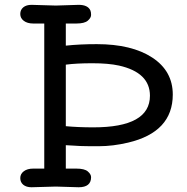

<svg xmlns="http://www.w3.org/2000/svg" viewBox="-20 -789 790 809"><path d="M481.4 -512.7Q436.5 -522.5 369.4 -522.5Q302.2 -522.5 257.3 -516.6V-257.3Q309.6 -252.4 373.5 -252.4Q611.8 -252.4 611.8 -385.7Q611.8 -483.4 481.4 -512.7ZM215.3 -2.9 112.8 0Q90.8 0 78.1 -10.5Q65.4 -21 65.4 -38.6Q65.4 -56.2 80.3 -67.4Q95.2 -78.6 120.1 -78.6H166.5V-689.9H120.1Q95.2 -689.9 80.3 -701.2Q65.4 -712.4 65.4 -730Q65.4 -747.6 78.1 -758.1Q90.8 -768.6 112.8 -768.6L215.3 -765.6L311.5 -768.6Q350.1 -768.6 360.8 -745.1Q363.8 -738.3 363.8 -726.1Q363.8 -713.9 349.9 -701.9Q335.9 -689.9 301.8 -689.9H257.3V-596.7Q316.4 -603 387.7 -603Q535.2 -603 621.6 -546.4Q708 -489.7 708 -390.6Q708 -232.4 519.5 -188Q455.6 -172.9 396.2 -172.9Q336.9 -172.9 317.4 -173.8L283.2 -175.8Q269 -176.3 257.3 -177.2V-78.6H301.8Q335.9 -78.6 349.9 -66.7Q363.8 -54.7 363.8 -42.5Q363.8 0 311.5 0Z"/></svg>

Font: Oldenburg
Style: Regular
Weight: 400
Designer: Nicole Fally
Foundry: Nicole Fally
Version: Version 1.001